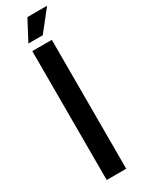

<svg xmlns="http://www.w3.org/2000/svg" viewBox="-225 -876 674 903"><g transform="rotate(-30 112.0 -425.0)"><path d="M137 -740H59L117 -850H224ZM163 0H57V-700H163Z"/></g></svg>

Font: Bebas Kai
Style: Regular
Weight: 400
Designer: Ryoichi Tsunekawa
Foundry: Dharma Type
Version: Version 1.001;PS 001.001;hotconv 1.0.70;makeotf.lib2.5.58329